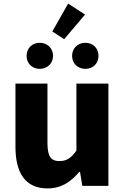

<svg xmlns="http://www.w3.org/2000/svg" viewBox="-20 -1034 694 1068"><path d="M337 -816 453 -953 359 -1014 271 -859ZM201 -651C244 -651 275 -682 275 -723C275 -765 244 -796 201 -796C158 -796 128 -765 128 -723C128 -682 158 -651 201 -651ZM455 -651C498 -651 528 -682 528 -723C528 -765 498 -796 455 -796C412 -796 381 -765 381 -723C381 -682 412 -651 455 -651ZM244 14C321 14 374 -22 421 -78H425L438 0H583V-569H405V-196C375 -154 350 -138 310 -138C265 -138 244 -161 244 -239V-569H66V-217C66 -75 119 14 244 14Z"/></svg>

Font: Noto Sans JP Black
Style: Regular
Weight: 900
Designer: Ryoko NISHIZUKA  (kana, bopomofo & ideographs); Paul D. Hunt (Latin, Greek & Cyrillic); Sandoll Communications , Soo-you
Foundry: Adobe
Version: Version 2.002;hotconv 1.0.116;makeotfexe 2.5.65601